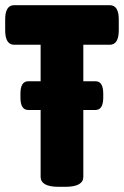

<svg xmlns="http://www.w3.org/2000/svg" viewBox="-20 -720 479 742"><path d="M208 2Q171 2 154 -8Q137 -18 137 -36V-547H35Q0 -547 0 -603V-645Q0 -700 35 -700H404Q439 -700 439 -645V-603Q439 -547 404 -547H302V-36Q302 -18 285 -8Q268 2 231 2ZM89 -295Q59 -295 59 -343V-358Q59 -406 89 -406H349Q379 -406 379 -358V-343Q379 -295 349 -295Z"/></svg>

Font: Asap Condensed ExtraBold
Style: Regular
Weight: 800
Width: 3
Designer: Pablo Cosgaya
Foundry: Omnibus-Type
Version: Version 3.001; ttfautohint (v1.8.4.7-5d5b)